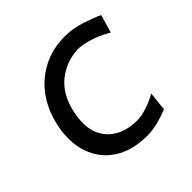

<svg xmlns="http://www.w3.org/2000/svg" viewBox="-139 -635 772 772"><g transform="rotate(-45 247.0 -249.0)"><path d="M280.5 10Q195.5 10 139 -26.5Q82.5 -63 60 -127.5Q37.5 -192 55 -276Q69.5 -344.5 107 -396.8Q144.5 -449 201 -478.2Q257.5 -507.5 328 -507.5Q372.5 -507.5 417 -493Q461.5 -478.5 492 -464.5L469.5 -387.5Q428 -411.5 390 -422.8Q352 -434 327.5 -434Q258 -430 207.2 -388.5Q156.5 -347 139 -266.5Q118.5 -171 162.2 -117.2Q206 -63.5 293 -62Q319.5 -62 352 -72.8Q384.5 -83.5 411 -99L402.5 -18.5Q382 -9 347.8 0.5Q313.5 10 280.5 10Z"/></g></svg>

Font: Commissioner Flair
Style: Italic
Weight: 400
Italic angle: -12°
Designer: Kostas Bartsokas
Foundry: Kostas Bartsokas
Version: Version 1.000; ttfautohint (v1.8.3)